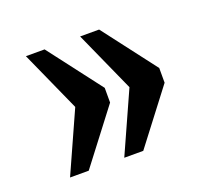

<svg xmlns="http://www.w3.org/2000/svg" viewBox="-79 -565 642 589"><g transform="rotate(-20 242.5 -270.0)"><path d="M234 -72H296L429 -246V-294L296 -468H234L323 -270ZM57 -72H118L251 -246V-294L118 -468H57L146 -270Z"/></g></svg>

Font: Noto Serif Ethiopic Condensed
Style: Bold
Weight: 700
Width: 3
Designer: Monotype Design Team
Foundry: Monotype Imaging Inc.
Version: Version 2.102